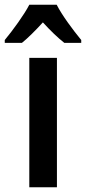

<svg xmlns="http://www.w3.org/2000/svg" viewBox="-57 -786 361 806"><path d="M181 -766H66C45 -725 -3 -659 -37 -618V-606H35C60 -626 92 -658 123 -692C154 -658 185 -628 213 -606H284V-618C248 -662 204 -721 181 -766ZM182 0V-543H66V0Z"/></svg>

Font: Noto Sans Armenian Condensed SemiBold
Style: Regular
Weight: 600
Width: 3
Designer: Monotype Design Team
Foundry: Monotype Imaging Inc.
Version: Version 2.008